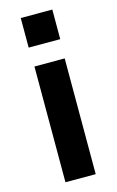

<svg xmlns="http://www.w3.org/2000/svg" viewBox="-117 -798 515 846"><g transform="rotate(-15 141.0 -375.0)"><path d="M69 -615V-750H213V-615ZM72 0V-528H210V0Z"/></g></svg>

Font: Oxanium ExtraLight
Style: Bold
Weight: 700
Version: Version 2.000